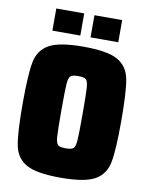

<svg xmlns="http://www.w3.org/2000/svg" viewBox="-95 -939 792 1016"><g transform="rotate(10 301.0 -431.0)"><path d="M36 -344Q36 -501 49 -567.5Q62 -634 116.5 -665Q171 -696 301 -696Q431 -696 485.5 -665Q540 -634 553 -567.5Q566 -501 566 -344Q566 -187 553 -120.5Q540 -54 485.5 -23Q431 8 301 8Q171 8 116.5 -23Q62 -54 49 -120.5Q36 -187 36 -344ZM358 -344Q358 -449 355.5 -484.5Q353 -520 342.5 -529Q332 -538 301 -538Q270 -538 259.5 -529Q249 -520 246.5 -485Q244 -450 244 -344Q244 -238 246.5 -203Q249 -168 259.5 -159Q270 -150 301 -150Q332 -150 342.5 -159Q353 -168 355.5 -203.5Q358 -239 358 -344ZM124 -751V-870H274V-751ZM329 -751V-870H478V-751Z"/></g></svg>

Font: Saira Semi Condensed Black
Style: Regular
Weight: 900
Width: 4
Designer: Hector Gatti with collaboration of the Omnibus-Type team
Foundry: Omnibus-Type
Version: Version 1.001; ttfautohint (v1.8)